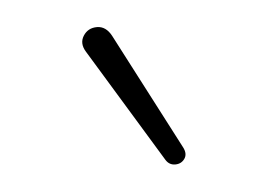

<svg xmlns="http://www.w3.org/2000/svg" viewBox="-30 -794 399 286"><g transform="rotate(-5 169.0 -651.0)"><path d="M145 -743 236 -568Q241 -558 236 -551Q231 -544 222 -544Q213 -544 208 -552L104 -723Q96 -736 103 -747Q110 -758 123.5 -758Q137 -758 145 -743Z"/></g></svg>

Font: SN Pro Thin
Style: Regular
Weight: 200
Designer: Tobias Whetton
Foundry: Supernotes
Version: Version 1.003;Glyphs 3.3 (3324)